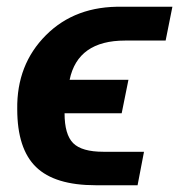

<svg xmlns="http://www.w3.org/2000/svg" viewBox="-20 -548 530 568"><path d="M470 -428H350Q210 -428 186 -312H360L340 -213H171Q171 -150 196.5 -124.5Q222 -99 286 -99H406L387 0H263Q142 0 86.5 -54Q31 -108 31 -225Q29 -357 116 -444Q203 -531 342 -528H490Z"/></svg>

Font: Libra Sans
Style: Bold Italic
Weight: 700
Italic angle: -12°
Foundry: Context Ltd
Version: Version 1.002